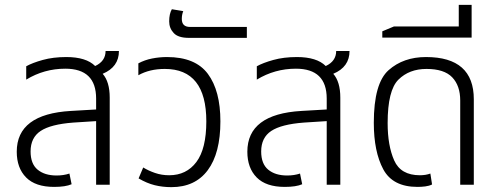

<svg xmlns="http://www.w3.org/2000/svg" viewBox="-20 -761 2050 791"><path d="M275 -2 266 -46Q242 -38 213 -38Q164 -38 135 -62Q106 -86 106 -137Q106 -194 147.5 -221.5Q189 -249 282 -256L376 -262V0H432V-359Q432 -424 403 -457Q470 -485 470 -551H415Q415 -509 372 -489Q335 -526 253 -526Q199 -526 156 -514Q113 -502 88 -488V-433Q162 -478 249 -478Q376 -478 376 -355V-310L272 -304Q49 -291 49 -136Q49 -69 87.5 -30Q126 9 203 9Q250 9 275 -2Z M686 10Q784 10 836 -60Q888 -130 888 -261Q888 -387 836.5 -456.5Q785 -526 668 -526Q637 -526 606.5 -520Q576 -514 550 -500V-451Q596 -477 659 -477Q830 -477 830 -261Q830 -148 789 -93.5Q748 -39 677 -39Q646 -39 618.5 -48.5Q591 -58 570 -71L551 -26Q585 -6 617.5 2Q650 10 686 10Z M758 -605H997V-650H763Q729 -650 729 -683Q729 -701 735 -715L688 -723Q677 -704 677 -673Q677 -645 695.5 -625Q714 -605 758 -605Z M1225 -2 1216 -46Q1192 -38 1163 -38Q1114 -38 1085 -62Q1056 -86 1056 -137Q1056 -194 1097.5 -221.5Q1139 -249 1232 -256L1326 -262V0H1382V-359Q1382 -424 1353 -457Q1420 -485 1420 -551H1365Q1365 -509 1322 -489Q1285 -526 1203 -526Q1149 -526 1106 -514Q1063 -502 1038 -488V-433Q1112 -478 1199 -478Q1326 -478 1326 -355V-310L1222 -304Q999 -291 999 -136Q999 -69 1037.5 -30Q1076 9 1153 9Q1200 9 1225 -2Z M1700 9Q1716 9 1732 7Q1748 5 1760 -1L1753 -46Q1734 -39 1710 -39Q1631 -39 1604 -100Q1577 -161 1577 -254Q1577 -389 1621.5 -433Q1666 -477 1737 -477Q1810 -477 1843 -442.5Q1876 -408 1876 -347V0H1932V-352Q1932 -526 1735 -526Q1642 -526 1581 -472Q1520 -418 1520 -255Q1520 -136 1559 -63.5Q1598 9 1700 9Z M1870 -741H1923V-606H1555V-632L1603 -652H1870Z"/></svg>

Font: Noto Sans Thai UI SemiCondensed Light
Style: Regular
Weight: 300
Width: 4
Designer: Monotype Design Team
Foundry: Monotype Imaging Inc.
Version: Version 1.901